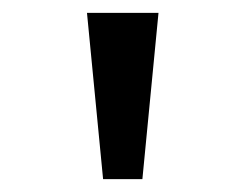

<svg xmlns="http://www.w3.org/2000/svg" viewBox="-20 -749 366 298"><path d="M140 -471 115 -729H226L201 -471Z"/></svg>

Font: umalayalam15
Style: Book
Weight: 400
Designer: Jelle Bosma - Monotype Design Team
Foundry: Monotype Imaging Inc.
Version: Version 2.003